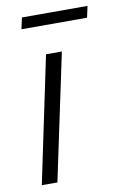

<svg xmlns="http://www.w3.org/2000/svg" viewBox="-79 -718 488 764"><g transform="rotate(-10 165.0 -335.5)"><path d="M27 0 134 -510H198L90 0ZM55 -625 65 -671H330L320 -625Z"/></g></svg>

Font: Saira Semi Condensed Light
Style: Italic
Weight: 300
Width: 4
Italic angle: -12°
Designer: Hector Gatti with collaboration of the Omnibus-Type team
Foundry: Omnibus-Type
Version: Version 1.001; ttfautohint (v1.8)